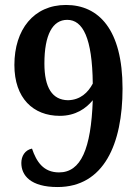

<svg xmlns="http://www.w3.org/2000/svg" viewBox="-20 -744 562 774"><path d="M212 10C399 10 474 -164 474 -387C474 -625 378 -724 246 -724C116 -724 38 -625 38 -482C38 -348 114 -277 221 -277C285 -277 327 -307 354 -340C347 -143 306 -49 218 -49C155 -49 127 -92 109 -145C80 -139 66 -114 66 -87C66 -37 103 10 212 10ZM254 -340C191 -341 159 -390 159 -488C159 -604 192 -664 251 -664C314 -664 352 -591 354 -407C335 -371 304 -341 254 -340Z"/></svg>

Font: Noto Serif Khmer SemiCondensed SemiBold
Style: Regular
Weight: 600
Width: 4
Designer: Danh Hong and the Monotype Design Team
Foundry: Monotype Imaging Inc.
Version: Version 2.004